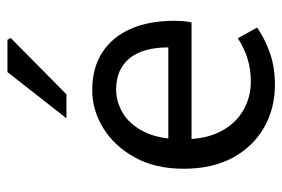

<svg xmlns="http://www.w3.org/2000/svg" viewBox="-146 -630 787 536"><g transform="rotate(-90 248.0 -361.5)"><path d="M279.4 12Q213.8 12 160.7 -18.3Q107.5 -48.6 76.4 -105.5Q45.4 -162.5 45.4 -242.9Q45.4 -322.1 77.1 -379.2Q108.7 -436.4 158.8 -467.2Q208.8 -498 264.9 -498Q327.3 -498 370.5 -469.7Q413.8 -441.5 436.1 -390.3Q458.4 -339.2 458.4 -270Q458.4 -257.5 457.5 -245.2Q456.6 -232.9 453.9 -220.8H104.3V-285.6H384.2Q384.2 -356.4 353.7 -393.9Q323.1 -431.3 266.1 -431.3Q232.7 -431.3 201 -412.7Q169.3 -394 148.5 -352.8Q127.7 -311.5 127.7 -243.7Q127.7 -181.8 149.4 -139.9Q171.2 -98 208.1 -76.6Q244.9 -55.3 288.7 -55.3Q324.2 -55.3 354.4 -65Q384.7 -74.8 409.7 -91.6L439.6 -37.7Q408.3 -16 368.7 -2Q329.1 12 279.4 12ZM186.3 -570 315.3 -734.7H405.5L410.5 -725.6L253.1 -570Z"/></g></svg>

Font: Source Sans 3 VF
Style: Regular
Weight: 200
Designer: Paul D. Hunt
Foundry: Adobe
Version: Version 3.046;hotconv 1.0.118;makeotfexe 2.5.65603